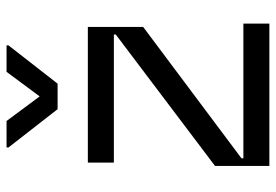

<svg xmlns="http://www.w3.org/2000/svg" viewBox="-146 -684 830 577"><g transform="rotate(-90 268.5 -395.0)"><path d="M486.5 0H58.9V-163.4L453.8 -461.6V-467.3H68.9V-545.5H476.6V-379.3L81.7 -83.8V-78.1H486.5ZM114.3 -789.8H193.9L267.8 -690.3L341.6 -789.8H421.2V-784.1L306.1 -636.4H229.4L114.3 -784.1Z"/></g></svg>

Font: Riot Sans
Style: Regular
Weight: 400
Designer: Rasmus Andersson
Foundry: rsms
Version: Version 4.001